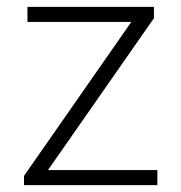

<svg xmlns="http://www.w3.org/2000/svg" viewBox="-20 -540 529 560"><path d="M439 -44V0H50V-27L363 -476H60V-520H429V-487L120 -44Z"/></svg>

Font: Martel Sans ExtraLight
Style: Regular
Weight: 275
Designer: Dan Reynolds and Mathieu Réguer
Foundry: Dan Reynolds and Mathieu Réguer
Version: Version 1.002; ttfautohint (v1.1) -l 5 -r 5 -G 72 -x 0 -D la